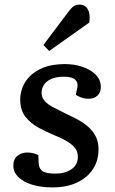

<svg xmlns="http://www.w3.org/2000/svg" viewBox="-20 -802 499 836"><path d="M221 -46Q263 -46 291 -65Q319 -84 319 -120Q319 -143 305.5 -159Q292 -175 269.5 -188Q247 -201 217 -213Q181 -228 147 -246.5Q113 -265 90.5 -294Q68 -323 68 -370Q68 -394 78 -421Q88 -448 111 -471Q134 -494 171.5 -508.5Q209 -523 263 -523Q305 -523 340.5 -510.5Q376 -498 397.5 -476Q419 -454 419 -423Q419 -399 404 -385.5Q389 -372 367 -372Q349 -372 333.5 -377.5Q318 -383 310 -390L316 -418Q322 -440 308.5 -454Q295 -468 258 -468Q223 -468 201.5 -457.5Q180 -447 170.5 -431.5Q161 -416 161 -398Q161 -378 174 -363Q187 -348 209.5 -336Q232 -324 259 -311Q286 -298 312.5 -284.5Q339 -271 360.5 -253Q382 -235 395.5 -210.5Q409 -186 409 -152Q409 -103 385 -66Q361 -29 316 -7.5Q271 14 208 14Q159 14 121 2.5Q83 -9 60.5 -30.5Q38 -52 38 -80Q38 -110 56.5 -124Q75 -138 99 -138Q112 -138 126 -134.5Q140 -131 147 -126L148 -98Q148 -70 163.5 -58Q179 -46 221 -46ZM278 -751Q290 -767 300.5 -774.5Q311 -782 326 -782Q350 -782 362 -762Q374 -742 369 -704L194 -580L169 -606Z"/></svg>

Font: Literata Medium
Style: Italic
Weight: 500
Italic angle: -2°
Designer: Latin by Veronika Burian and Jose Scaglione. Greek by Irene Vlachou. Cyrillic by Vera Evstafieva
Foundry: TypeTogether
Version: Version 3.103;gftools[0.9.29]